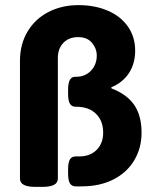

<svg xmlns="http://www.w3.org/2000/svg" viewBox="-20 -728 594 750"><path d="M58 -30V-490Q58 -555 87.5 -604.5Q117 -654 169 -681Q221 -708 287 -708Q350 -708 400.5 -686.5Q451 -665 479.5 -624.5Q508 -584 508 -530Q508 -480 484 -443Q460 -406 415 -387V-383Q477 -359 505 -317Q533 -275 533 -210Q533 -150 504.5 -102Q476 -54 423 -27Q370 0 299 0H276Q260 0 253 -12Q246 -24 246 -50V-67Q246 -93 253 -105Q260 -117 276 -117H290Q332 -117 357.5 -142.5Q383 -168 383 -210Q383 -256 355 -283.5Q327 -311 278 -311H276Q260 -311 253 -323Q246 -335 246 -361V-378Q246 -428 273 -428H276Q313 -428 335.5 -452Q358 -476 358 -511Q358 -538 339.5 -560.5Q321 -583 285 -583Q249 -583 227.5 -560.5Q206 -538 206 -502V-30Q206 2 146 2H118Q58 2 58 -30Z"/></svg>

Font: Asap-Bold
Style: Bold
Weight: 700
Designer: Pablo Cosgaya
Foundry: Omnibus-Type
Version: Version 2.000; ttfautohint (v1.8)